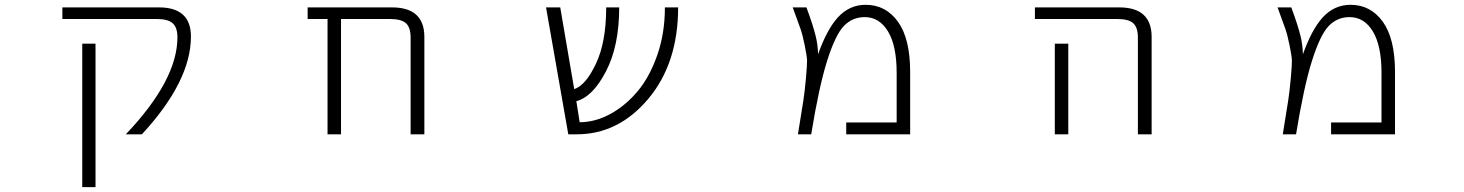

<svg xmlns="http://www.w3.org/2000/svg" viewBox="-20 -553 6040 792"><path d="M635.7 -522.5Q767.6 -522.5 767.6 -402.3Q767.6 -217.8 565.4 1H499Q711.9 -222.7 711.9 -399.4Q711.9 -439.5 692.4 -457Q672.9 -474.6 627 -474.6H237.3V-522.5ZM319.3 218.8V-373H374V218.8Z M1673.8 -398.4Q1673.8 -439.5 1654.8 -457Q1635.7 -474.6 1588.9 -474.6H1386.7V1H1331.1V-474.6H1249V-522.5H1596.7Q1729.5 -522.5 1730.5 -402.3V1H1673.8Z M2777.3 -522.5Q2777.3 -292 2654.3 -145.5Q2531.2 1 2359.4 1H2324.2L2232.4 -522.5H2291L2348.6 -185.5Q2395.5 -200.2 2438 -289.6Q2480.5 -378.9 2480.5 -522.5H2534.2Q2534.2 -363.3 2479.5 -258.3Q2424.8 -153.3 2357.4 -135.7L2371.1 -48.8Q2434.6 -48.8 2498 -83Q2560.5 -117.2 2610.4 -176.8Q2660.2 -236.3 2691.4 -326.2Q2722.7 -416 2722.7 -522.5Z M3470.7 1V-47.9H3678.7V-252.9Q3678.7 -364.3 3643.1 -423.3Q3607.4 -482.4 3546.9 -482.4Q3496.1 -482.4 3460.9 -445.8Q3425.8 -409.2 3392.1 -302.7Q3358.4 -196.3 3326.2 1H3271.5Q3288.1 -100.6 3293.9 -138.7Q3299.8 -176.8 3304.7 -232.4Q3309.6 -288.1 3309.1 -304.2Q3308.6 -320.3 3299.8 -364.3Q3291 -408.2 3282.7 -432.1Q3274.4 -456.1 3250 -522.5H3306.6Q3334 -448.2 3344.7 -404.3Q3353.5 -369.1 3354.5 -329.1Q3390.6 -430.7 3435.5 -480.5Q3483.4 -533.2 3550.8 -533.2Q3633.8 -533.2 3684.1 -463.4Q3734.4 -393.6 3734.4 -255.9V1Z M4249 -474.6V-522.5H4596.7Q4729.5 -522.5 4730.5 -402.3V1H4673.8V-398.4Q4673.8 -439.5 4654.8 -457Q4635.7 -474.6 4588.9 -474.6ZM4386.7 -373V-49.8V1H4331.1V-49.8V-373Z M5470.7 1V-47.9H5678.7V-252.9Q5678.7 -364.3 5643.1 -423.3Q5607.4 -482.4 5546.9 -482.4Q5496.1 -482.4 5460.9 -445.8Q5425.8 -409.2 5392.1 -302.7Q5358.4 -196.3 5326.2 1H5271.5Q5288.1 -100.6 5293.9 -138.7Q5299.8 -176.8 5304.7 -232.4Q5309.6 -288.1 5309.1 -304.2Q5308.6 -320.3 5299.8 -364.3Q5291 -408.2 5282.7 -432.1Q5274.4 -456.1 5250 -522.5H5306.6Q5334 -448.2 5344.7 -404.3Q5353.5 -369.1 5354.5 -329.1Q5390.6 -430.7 5435.5 -480.5Q5483.4 -533.2 5550.8 -533.2Q5633.8 -533.2 5684.1 -463.4Q5734.4 -393.6 5734.4 -255.9V1Z"/></svg>

Font: Gen Shin Gothic Monospace Light
Style: Regular
Weight: 300
Designer: [Source Han Sans]
Ryoko NISHIZUKA  (kana & ideographs); Paul D. Hunt (Latin, Greek & Cyrillic); Wenlong ZHANG  (bopomofo
Version: Version 1.002.20150607